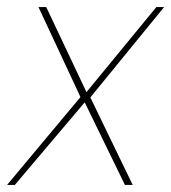

<svg xmlns="http://www.w3.org/2000/svg" viewBox="-48 -524 485 544"><path d="M-28 0 180 -249 61 -504H83L197 -263L395 -504H417L208 -248L328 0H306L192 -234L-6 0Z"/></svg>

Font: DM Sans Thin
Style: Italic
Weight: 250
Italic angle: -10°
Designer: Colophon Foundry, Jonny Pinhorn
Foundry: Colophon Foundry
Version: Version 4.004;gftools[0.9.30]